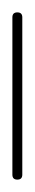

<svg xmlns="http://www.w3.org/2000/svg" viewBox="-20 -290 56 310"><path d="M0 -8H16V-262H0ZM8 -16Q4 -16 2 -14Q0 -12 0 -8Q0 -4 2 -2Q4 0 8 0Q12 0 14 -2Q16 -4 16 -8Q16 -12 14 -14Q12 -16 8 -16ZM8 -270Q4 -270 2 -268Q0 -266 0 -262Q0 -258 2 -256Q4 -254 8 -254Q12 -254 14 -256Q16 -258 16 -262Q16 -266 14 -268Q12 -270 8 -270Z"/></svg>

Font: Wavefont ExtraLight
Style: Regular
Weight: 250
Version: Version 3.004;gftools[0.9.33]